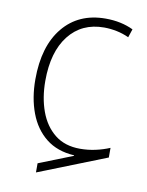

<svg xmlns="http://www.w3.org/2000/svg" viewBox="-75 -594 570 744"><g transform="rotate(10 210.0 -222.0)"><path d="M118 95V59L252 6V4Q185 0 141 -35Q97 -70 75 -128.5Q53 -187 53 -260Q53 -391 114 -465Q175 -539 281 -539Q342 -539 390 -516L379 -483Q355 -494 330 -499Q305 -504 281 -504Q193 -504 142.5 -439.5Q92 -375 92 -261Q92 -195 111.5 -141.5Q131 -88 170.5 -56.5Q210 -25 270 -25Q301 -25 330.5 -31.5Q360 -38 386 -49V-11Z"/></g></svg>

Font: Noto Sans Georgian SemiCondensed ExtraLight
Style: Regular
Weight: 200
Width: 4
Designer: Monotype Design Team, Akaki Razmadze
Foundry: Google LLC
Version: Version 2.005; ttfautohint (v1.8.4.7-5d5b)